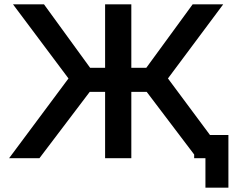

<svg xmlns="http://www.w3.org/2000/svg" viewBox="-20 -730 1087 886"><path d="M928 136V0H876V-17L657 -306H586V0H465V-306H394L162 0H22L296 -368L40 -710H183L396 -417H465V-710H586V-417H655L869 -710H1010L755 -368L949 -107H1034V136Z"/></svg>

Font: Rising Sun SemiBold
Style: Regular
Weight: 600
Designer: Matt McInerney, Pablo Impallari, Rodrigo Fuenzalida (Raleway font), Stephen Hutchings (Greek), Cristiano Sobral (main ch
Foundry: The Rising Sun Project Authors
Version: Version 4.327; ttfautohint (v1.8.4.7-5d5b-dirty)